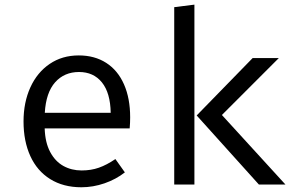

<svg xmlns="http://www.w3.org/2000/svg" viewBox="-20 -788 1271 820"><path d="M170.8 -239.5Q172.8 -179 194.4 -138.7Q215.9 -98.5 250.8 -79.2Q285.6 -60 328.7 -60Q368.7 -60 402.3 -71.8Q435.9 -83.6 472.8 -108.7L513.3 -51.8Q475.4 -22.1 426.4 -5.1Q377.4 11.8 327.7 11.8Q250.3 11.8 194.4 -23.1Q138.5 -57.9 109.5 -121.5Q80.5 -185.1 80.5 -269.2Q80.5 -350.8 109.7 -414.9Q139 -479 192.3 -515.1Q245.6 -551.3 316.4 -551.3Q384.1 -551.3 433.6 -519.5Q483.1 -487.7 509.5 -427.9Q535.9 -368.2 535.9 -286.7Q535.9 -263.1 533.8 -239.5ZM171.3 -306.2H452.8Q451.3 -391.3 415.4 -435.9Q379.5 -480.5 317.4 -480.5Q254.9 -480.5 215.6 -436.7Q176.4 -392.8 171.3 -306.2Z M724.1 -757.4 810.3 -768.2V0H724.1ZM1059 -540H1170.8L927.7 -296.9L1199 0H1085.6L820 -294.9Z"/></svg>

Font: Fira Code Fixed
Style: Regular
Weight: 400
Monospace: yes
Designer: Carrois Corporate, Edenspiekermann AG, Nikita Prokopov
Foundry: Carrois Corporate, Edenspiekermann AG, Nikita Prokopov
Version: Version 5.002